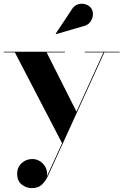

<svg xmlns="http://www.w3.org/2000/svg" viewBox="-21 -733 651 1013"><path d="M416 -594 275 -553 273 -555.5 356 -680.5Q370 -704.5 391.2 -710.5Q412.5 -716.5 431.8 -709.8Q451 -703 460.5 -689Q471 -673 469 -652.5Q467 -632 453.5 -615.2Q440 -598.5 416 -594ZM321.5 -456.5H225L382.5 -144L525 -456.5H426V-460H610V-456.5H529.5L232.5 194.5Q219 223 199.8 241.2Q180.5 259.5 146.5 259.5Q118 259.5 93.8 240.8Q69.5 222 69.5 184Q69.5 150 93 128Q116.5 106 150 106Q171.5 106 190.5 118Q209.5 130 220 151Q230.5 172 226.5 197.5L306.5 22.5L57.5 -456.5H-1V-460H321.5Z"/></svg>

Font: Bodoni* 48pt
Style: Bold
Weight: 700
Version: Version 2.3